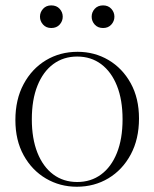

<svg xmlns="http://www.w3.org/2000/svg" viewBox="-20 -700 587 730"><path d="M273.5 -8Q325.5 -8 364.2 -36.5Q403 -65 424.5 -118.5Q446 -172 446 -246.5Q446 -320 424.8 -373.5Q403.5 -427 364.8 -456Q326 -485 273.5 -485Q221.5 -485 182.8 -456.5Q144 -428 122.5 -374.5Q101 -321 101 -246.5Q101 -173 122.2 -119.5Q143.5 -66 182.2 -37Q221 -8 273.5 -8ZM272 10Q208 10 154.8 -21.2Q101.5 -52.5 70 -109.5Q38.5 -166.5 38.5 -243.5Q38.5 -322 69.8 -380.2Q101 -438.5 154.5 -470.8Q208 -503 275 -503Q339.5 -503 392.5 -471.8Q445.5 -440.5 477 -383.5Q508.5 -326.5 508.5 -249.5Q508.5 -171 477 -112.5Q445.5 -54 392 -22Q338.5 10 272 10ZM175 -593.5Q155.5 -593.5 143.8 -606.5Q132 -619.5 132 -636.5Q132 -653.5 143.8 -666.5Q155.5 -679.5 175 -679.5Q195 -679.5 206.8 -666.5Q218.5 -653.5 218.5 -636.5Q218.5 -619.5 206.8 -606.5Q195 -593.5 175 -593.5ZM372 -593.5Q352 -593.5 340.2 -606.5Q328.5 -619.5 328.5 -636.5Q328.5 -653.5 340.2 -666.5Q352 -679.5 372 -679.5Q391.5 -679.5 403.2 -666.5Q415 -653.5 415 -636.5Q415 -619.5 403.2 -606.5Q391.5 -593.5 372 -593.5Z"/></svg>

Font: Newsreader 60pt Light
Style: Regular
Weight: 300
Designer: Hugues Gentile
Foundry: Production Type
Version: Version 1.003